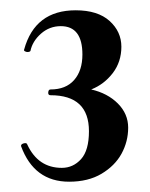

<svg xmlns="http://www.w3.org/2000/svg" viewBox="-20 -749 291 373"><path d="M140.1 -643.1Q140.1 -698.2 98.1 -698.2Q76.2 -698.2 59.6 -683.6Q43 -668.9 39.1 -649.9Q37.1 -647.9 33.9 -647.9Q30.8 -647.9 28.3 -649.4Q25.9 -650.9 26.9 -652.8Q47.9 -729 127 -729Q169.9 -729 192.9 -708.3Q215.8 -687.5 215.8 -658.2Q215.8 -628.9 199 -606.9Q182.1 -585 157.2 -575.2Q189 -567.9 209 -547.9Q229 -527.8 229 -501Q229 -474.1 216.1 -450.4Q203.1 -426.8 177.2 -411.4Q151.4 -396 114.3 -396Q46.4 -396 21 -464.8Q20 -468.8 26.1 -470.5Q32.2 -472.2 33.2 -467.8Q54.2 -422.9 100.1 -422.9Q122.1 -422.9 137.5 -439.9Q152.8 -457 152.8 -494.1Q152.8 -564 78.1 -564Q73.2 -564 73.7 -569.6Q74.2 -575.2 78.1 -575.2Q107.9 -575.2 124 -593.5Q140.1 -611.8 140.1 -643.1Z"/></svg>

Font: Cormorant-Bold
Style: Bold
Weight: 700
Designer: Christian Thalmann (Catharsis Fonts)
Version: Version 3.000